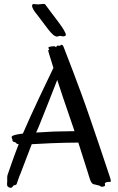

<svg xmlns="http://www.w3.org/2000/svg" viewBox="-20 -916 587 956"><path d="M532 -14C532 -19 530 -25 527 -35C523 -45 500 -119 427 -331C374 -487 301 -670 298 -679C295 -688 291 -693 287 -693C281 -693 281 -688 277 -688C273 -688 268 -690 264 -688C264 -688 261 -687 260 -681C252 -686 249 -686 249 -686C245 -686 225 -684 222 -681C222 -681 219 -679 225 -668C219 -667 220 -663 220 -663C220 -661 231 -626 246 -578C217 -518 138 -354 94 -251C91 -250 88 -250 86 -250C65 -247 38 -242 38 -234C38 -225 43 -224 42 -220C41 -217 43 -211 48 -210C53 -208 58 -208 61 -203C63 -200 68 -198 73 -198C48 -135 21 -54 18 -46C15 -37 16 -27 16 -16C16 -5 13 6 18 12C24 18 33 21 38 18C43 16 45 8 49 7C53 6 62 5 63 0C65 -4 77 -43 81 -49L138 -198L236 -203C278 -205 342 -206 370 -206L418 -55C424 -37 431 -3 445 1C445 1 468 6 477 9C482 14 487 14 487 14C493 14 500 12 502 10C502 10 504 9 502 -4C509 -10 517 -10 517 -10C524 -10 532 -9 532 -14ZM322 -348 351 -263C285 -262 248 -261 248 -261L160 -256L174 -288C198 -347 243 -461 265 -518C284 -460 305 -396 322 -348ZM167 -840C205 -792 240 -734 263 -734C272 -734 277 -740 287 -736C295 -733 308 -736 308 -742C308 -765 241 -843 205 -894C202 -898 191 -896 190 -896C188 -896 171 -894 169 -894C166 -894 150 -896 147 -896C142 -896 126 -888 167 -840Z"/></svg>

Font: Oregano
Style: Regular
Weight: 400
Designer: Astigmatic (AOETI)
Foundry: Astigmatic (AOETI)
Version: Version 1.000